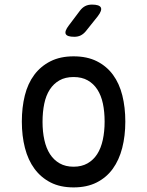

<svg xmlns="http://www.w3.org/2000/svg" viewBox="-20 -805 640 835"><path d="M300 10Q242 10 200 -11.5Q158 -33 130 -71Q102 -109 88.5 -161.5Q75 -214 75 -276Q75 -338 88 -390Q101 -442 129 -479.5Q157 -517 199.5 -538.5Q242 -560 300 -560Q359 -560 401.5 -538.5Q444 -517 471.5 -479.5Q499 -442 512 -390Q525 -338 525 -276Q525 -214 511.5 -161.5Q498 -109 470.5 -71Q443 -33 400.5 -11.5Q358 10 300 10ZM300 -80Q335 -80 360.5 -94.5Q386 -109 402.5 -134.5Q419 -160 427 -196.5Q435 -233 435 -276Q435 -319 427.5 -354.5Q420 -390 403.5 -415.5Q387 -441 361.5 -455.5Q336 -470 300 -470Q264 -470 238.5 -455.5Q213 -441 196.5 -415.5Q180 -390 172.5 -354Q165 -318 165 -275Q165 -232 173 -196Q181 -160 197.5 -134.5Q214 -109 239.5 -94.5Q265 -80 300 -80ZM303 -645Q272 -645 266 -657Q260 -669 279 -694L328 -759Q338 -772 350.5 -778.5Q363 -785 380 -785Q412 -785 418.5 -772.5Q425 -760 405 -734L353 -669Q343 -657 331 -651Q319 -645 303 -645Z"/></svg>

Font: Maple Mono
Style: Regular
Weight: 400
Monospace: yes
Designer: subframe7536
Version: Version 7.300